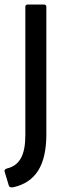

<svg xmlns="http://www.w3.org/2000/svg" viewBox="-27 -675 300 841"><path d="M32 145Q15 148 12 139L-7 76Q-8 71 -5 67.5Q-2 64 7 62Q46 52 65 17Q84 -18 84 -82V-645Q84 -655 94 -655H166Q176 -655 176 -645V-87Q176 16 140 72.5Q104 129 32 145Z"/></svg>

Font: Sofia Sans Semi Condensed Medium
Style: Regular
Weight: 500
Designer: Botio Nikoltchev, Ani Petrova
Foundry: lettersoup
Version: Version 4.100